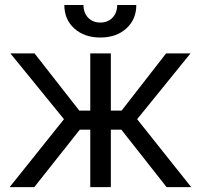

<svg xmlns="http://www.w3.org/2000/svg" viewBox="-20 -764 820 784"><path d="M19.5 0 241.2 -277.3 22.5 -545.9H121.1L303.7 -312.5H348.6V-545.9H432.6V-312.5H476.6L658.2 -545.9H757.8L540 -277.3L760.7 0H660.2L475.6 -234.4H432.6V0H348.6V-234.4H305.7L120.1 0ZM389.6 -610.8Q324.2 -610.8 283.4 -647.7Q242.7 -684.6 242.7 -743.7H320.8Q320.8 -711.9 339.8 -691.9Q358.9 -671.9 389.6 -671.9Q420.4 -671.9 439.5 -691.9Q458.5 -711.9 458.5 -743.7H536.6Q536.6 -684.6 495.8 -647.7Q455.1 -610.8 389.6 -610.8Z"/></svg>

Font: Inter Tight
Style: Regular
Weight: 400
Designer: Rasmus Andersson
Foundry: rsms
Version: Version 3.002